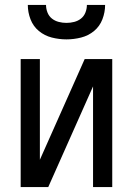

<svg xmlns="http://www.w3.org/2000/svg" viewBox="-20 -760 540 780"><path d="M64 0V-520H142V-111L324 -520H436V0H358V-409L176 0ZM250 -600Q220 -600 190.5 -607.5Q161 -615 138 -634Q115 -653 104 -681.5Q93 -710 93 -740H167Q167 -724 173 -709Q179 -694 191 -684.5Q203 -675 218.5 -671Q234 -667 250 -667Q266 -667 281.5 -671Q297 -675 309 -684.5Q321 -694 327 -709Q333 -724 333 -740H407Q407 -710 396 -681.5Q385 -653 362 -634Q339 -615 309.5 -607.5Q280 -600 250 -600Z"/></svg>

Font: Iosevka SS18
Style: Regular
Weight: 400
Monospace: yes
Designer: Belleve Invis
Foundry: Belleve Invis
Version: Version 25.1.1; ttfautohint (v1.8.4)